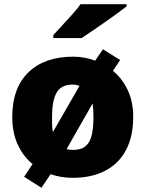

<svg xmlns="http://www.w3.org/2000/svg" viewBox="-20 -831 689 908"><path d="M610 -278Q610 -186 576 -121.5Q542 -57 477.5 -23.5Q413 10 323 10Q296 10 269.5 5.5Q243 1 219 -7L176 57L94 5L134 -55Q89 -92 63.5 -148Q38 -204 38 -278Q38 -415 114.5 -489Q191 -563 326 -563Q354 -563 380.5 -558Q407 -553 430 -544L467 -598L548 -547L514 -496Q558 -460 584 -405Q610 -350 610 -278ZM226 -278Q226 -257 226.5 -239.5Q227 -222 230 -206L356 -425Q348 -428 340.5 -429.5Q333 -431 324 -431Q269 -431 247.5 -392.5Q226 -354 226 -278ZM422 -278Q422 -296 421 -312.5Q420 -329 418 -342L295 -126Q302 -124 309.5 -123Q317 -122 325 -122Q364 -122 385 -140Q406 -158 414 -192.5Q422 -227 422 -278ZM579 -801Q561 -787 533 -766.5Q505 -746 474 -724.5Q443 -703 414.5 -683.5Q386 -664 366 -651H232V-665Q249 -684 273 -709.5Q297 -735 321 -762Q345 -789 361 -811H579Z"/></svg>

Font: Noto Sans Display Black
Style: Regular
Weight: 900
Designer: Monotype Design Team
Foundry: Monotype Imaging Inc.
Version: Version 2.003